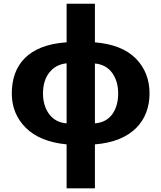

<svg xmlns="http://www.w3.org/2000/svg" viewBox="-20 -780 874 1040"><path d="M494.1 240.2V2C695.8 -13.7 790 -127 790 -273.9C790 -349.6 765.1 -412.6 715.8 -462.9C666 -513.2 592.3 -542.5 494.1 -550.8V-759.8H340.8V-550.8C132.8 -537.1 43.9 -428.2 43.9 -273.9C43.9 -200.2 69.3 -138.2 119.6 -87.9C169.9 -37.6 243.7 -7.3 340.8 2V240.2ZM340.8 -111.8C299.3 -115.2 268.1 -132.3 246.1 -162.1C224.1 -191.9 212.9 -229.5 212.9 -273.9C212.9 -320.8 224.6 -358.9 247.6 -387.7C270.5 -416.5 301.8 -433.1 340.8 -437ZM494.1 -436C533.7 -432.6 564.5 -416 586.9 -386.2C608.9 -356 620.1 -318.4 620.1 -273.9C620.1 -228.5 609.4 -191.4 588.4 -161.6C566.9 -131.8 535.6 -115.2 494.1 -111.8Z"/></svg>

Font: Noto Reveo Sans
Style: Regular
Weight: 800
Designer: Monotype Design Team
Foundry: Monotype Imaging Inc.
Version: Version 2.007